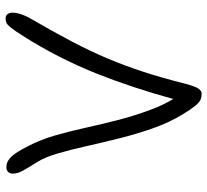

<svg xmlns="http://www.w3.org/2000/svg" viewBox="-48 -702 760 705"><g transform="rotate(-90 332.5 -349.0)"><path d="M342 11Q330 11 320 7Q310 3 297.5 -12Q285 -27 266 -58Q236 -107 215 -166.5Q194 -226 178 -289.5Q162 -353 149 -411.5Q136 -470 122 -517.5Q108 -565 91 -592Q67 -630 57.5 -648Q48 -666 48 -682Q48 -693 54 -699.5Q60 -706 72 -706Q93 -706 110 -688Q127 -670 148 -628Q172 -583 187.5 -529.5Q203 -476 216 -417Q229 -358 244.5 -297.5Q260 -237 282 -178Q298 -134 322 -93Q363 -243 415 -374Q473 -519 556 -649Q574 -677 584 -689.5Q594 -702 601 -705.5Q608 -709 617 -709Q628 -709 633.5 -702Q639 -695 639 -684Q639 -673 636 -661.5Q633 -650 628 -638.5Q623 -627 616 -615Q569 -534 533.5 -466.5Q498 -399 471 -335Q444 -271 421.5 -202Q399 -133 378 -49Q368 -11 359.5 0Q351 11 342 11Z"/></g></svg>

Font: Shantell Sans Light Light
Style: Regular
Weight: 300
Version: Version 1.008;[ac192a2d6]